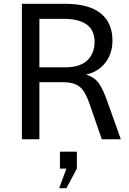

<svg xmlns="http://www.w3.org/2000/svg" viewBox="-20 -732 680 1009"><path d="M571 -519Q571 -451 534 -403Q497 -355 435 -341V-339Q474 -327 496 -299Q518 -271 542 -205L615 0H515L450 -188Q428 -252 398.5 -276Q369 -300 312 -300H187V0H95V-712H321Q447 -712 509 -662Q571 -612 571 -519ZM187 -378H320Q400 -378 438.5 -414.5Q477 -451 477 -512Q477 -633 314 -633H187ZM329 257H291L329 154H295V65H384V154Z"/></svg>

Font: CST
Style: Regular
Weight: 400
Version: Version 1.00